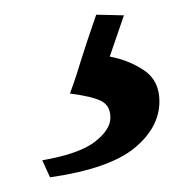

<svg xmlns="http://www.w3.org/2000/svg" viewBox="-20 -27 269 264"><path d="M199.2 112.3Q199.2 148.4 164.6 176.8Q129.9 205.1 48.8 216.8L38.1 193.4Q88.9 184.6 110.4 168Q131.8 151.4 131.8 134.8Q131.8 118.2 119.1 111.8Q106.4 105.5 76.2 101.6L81.1 87.9Q85 77.1 91.3 56.2Q97.7 35.2 112.3 -6.8L150.4 -5.9L130.9 50.8Q157.2 55.7 178.2 69.8Q199.2 84 199.2 112.3Z"/></svg>

Font: Podda
Style: Regular
Weight: 400
Designer: Md. Tanbin Islam Siyam
Foundry: Tanbin Islam Siyam
Version: Version 0.258